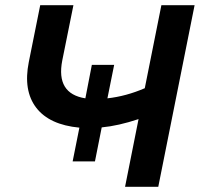

<svg xmlns="http://www.w3.org/2000/svg" viewBox="-20 -720 782 740"><path d="M260 -98 286 -228Q170 -239 119.5 -305Q69 -371 91 -481L135 -700H263L220 -487Q195 -359 309 -341L334 -470H420L394 -341Q466 -349 538 -380L602 -700H730L590 0H462L514 -261Q475 -248 439.5 -240Q404 -232 372 -229L346 -98Z"/></svg>

Font: Montserrat SemiBold
Style: Italic
Weight: 600
Italic angle: -11.3°
Designer: Julieta Ulanovsky
Foundry: Julieta Ulanovsky
Version: Version 9.000; ttfautohint (v1.8.4.7-5d5b)